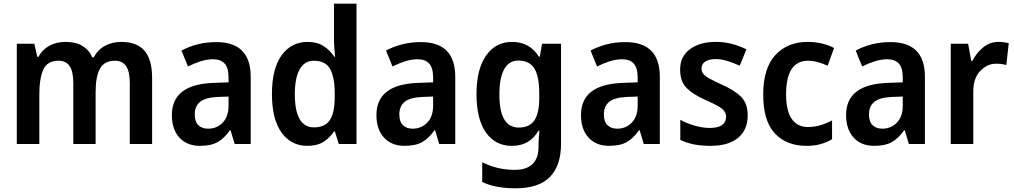

<svg xmlns="http://www.w3.org/2000/svg" viewBox="-20 -780 5495 1040"><path d="M637 -553Q721 -553 762.5 -505.5Q804 -458 804 -356V0H683V-329Q683 -393 663 -422Q643 -451 603 -451Q545 -451 521.5 -408Q498 -365 498 -282V0H377V-330Q377 -392 357.5 -421.5Q338 -451 297 -451Q236 -451 214.5 -403Q193 -355 193 -266V0H71V-543H166L182 -472H188Q209 -511 247 -532Q285 -553 335 -553Q391 -553 427 -531Q463 -509 480 -469H487Q510 -511 549 -532Q588 -553 637 -553Z M1152 -552Q1338 -552 1338 -364V0H1251L1229 -74H1225Q1195 -31 1159 -10.5Q1123 10 1063 10Q993 10 952 -34.5Q911 -79 911 -157Q911 -323 1136 -331L1218 -334V-359Q1218 -413 1196.5 -436Q1175 -459 1134 -459Q1101 -459 1066.5 -448Q1032 -437 998 -420L963 -506Q1001 -527 1049 -539.5Q1097 -552 1152 -552ZM1161 -255Q1092 -252 1063.5 -228Q1035 -204 1035 -161Q1035 -121 1054.5 -102Q1074 -83 1107 -83Q1154 -83 1186 -115.5Q1218 -148 1218 -209V-257Z M1645 10Q1557 10 1505 -62Q1453 -134 1453 -271Q1453 -408 1505.5 -480.5Q1558 -553 1646 -553Q1697 -553 1732 -531Q1767 -509 1790 -473H1795Q1793 -493 1791 -520Q1789 -547 1789 -567V-760H1911V0H1815L1794 -68H1789Q1766 -33 1732 -11.5Q1698 10 1645 10ZM1681 -90Q1741 -90 1767 -130Q1793 -170 1793 -253V-274Q1793 -362 1768 -406.5Q1743 -451 1680 -451Q1629 -451 1603 -404Q1577 -357 1577 -270Q1577 -90 1681 -90Z M2260 -552Q2446 -552 2446 -364V0H2359L2337 -74H2333Q2303 -31 2267 -10.5Q2231 10 2171 10Q2101 10 2060 -34.5Q2019 -79 2019 -157Q2019 -323 2244 -331L2326 -334V-359Q2326 -413 2304.5 -436Q2283 -459 2242 -459Q2209 -459 2174.5 -448Q2140 -437 2106 -420L2071 -506Q2109 -527 2157 -539.5Q2205 -552 2260 -552ZM2269 -255Q2200 -252 2171.5 -228Q2143 -204 2143 -161Q2143 -121 2162.5 -102Q2182 -83 2215 -83Q2262 -83 2294 -115.5Q2326 -148 2326 -209V-257Z M2754 -553Q2849 -553 2899 -473H2904L2916 -543H3019V-2Q3019 116 2959 178Q2899 240 2772 240Q2665 240 2592 206V99Q2633 119 2676 129.5Q2719 140 2770 140Q2831 140 2864 109Q2897 78 2897 16V1Q2897 -13 2898.5 -34.5Q2900 -56 2902 -72H2897Q2873 -32 2838 -11Q2803 10 2752 10Q2663 10 2612 -62.5Q2561 -135 2561 -270Q2561 -404 2612.5 -478.5Q2664 -553 2754 -553ZM2787 -452Q2737 -452 2711 -405Q2685 -358 2685 -268Q2685 -89 2790 -89Q2848 -89 2874.5 -128Q2901 -167 2901 -250V-273Q2901 -366 2874.5 -409Q2848 -452 2787 -452Z M3368 -552Q3554 -552 3554 -364V0H3467L3445 -74H3441Q3411 -31 3375 -10.5Q3339 10 3279 10Q3209 10 3168 -34.5Q3127 -79 3127 -157Q3127 -323 3352 -331L3434 -334V-359Q3434 -413 3412.5 -436Q3391 -459 3350 -459Q3317 -459 3282.5 -448Q3248 -437 3214 -420L3179 -506Q3217 -527 3265 -539.5Q3313 -552 3368 -552ZM3377 -255Q3308 -252 3279.5 -228Q3251 -204 3251 -161Q3251 -121 3270.5 -102Q3290 -83 3323 -83Q3370 -83 3402 -115.5Q3434 -148 3434 -209V-257Z M4030 -155Q4030 -77 3978 -33.5Q3926 10 3829 10Q3778 10 3738.5 2Q3699 -6 3665 -22V-131Q3699 -112 3742.5 -99.5Q3786 -87 3824 -87Q3870 -87 3891.5 -103Q3913 -119 3913 -147Q3913 -164 3903.5 -177.5Q3894 -191 3870 -205Q3846 -219 3802 -238Q3736 -267 3700 -302.5Q3664 -338 3664 -403Q3664 -474 3717 -513.5Q3770 -553 3857 -553Q3903 -553 3943.5 -542.5Q3984 -532 4023 -513L3987 -424Q3955 -439 3921 -449.5Q3887 -460 3857 -460Q3820 -460 3800 -446.5Q3780 -433 3780 -409Q3780 -392 3790 -379.5Q3800 -367 3824 -354Q3848 -341 3891 -321Q3957 -292 3993.5 -256.5Q4030 -221 4030 -155Z M4348 10Q4240 10 4177 -57.5Q4114 -125 4114 -268Q4114 -410 4179.5 -481.5Q4245 -553 4355 -553Q4397 -553 4433.5 -544Q4470 -535 4498 -520L4463 -424Q4437 -436 4410 -443.5Q4383 -451 4357 -451Q4238 -451 4238 -269Q4238 -180 4268.5 -136Q4299 -92 4356 -92Q4392 -92 4425 -102Q4458 -112 4487 -128V-26Q4459 -9 4425 0.5Q4391 10 4348 10Z M4804 -552Q4990 -552 4990 -364V0H4903L4881 -74H4877Q4847 -31 4811 -10.5Q4775 10 4715 10Q4645 10 4604 -34.5Q4563 -79 4563 -157Q4563 -323 4788 -331L4870 -334V-359Q4870 -413 4848.5 -436Q4827 -459 4786 -459Q4753 -459 4718.5 -448Q4684 -437 4650 -420L4615 -506Q4653 -527 4701 -539.5Q4749 -552 4804 -552ZM4813 -255Q4744 -252 4715.5 -228Q4687 -204 4687 -161Q4687 -121 4706.5 -102Q4726 -83 4759 -83Q4806 -83 4838 -115.5Q4870 -148 4870 -209V-257Z M5388 -553Q5418 -553 5444 -546L5431 -428Q5420 -431 5406.5 -433Q5393 -435 5376 -435Q5327 -435 5289 -395Q5251 -355 5252 -280V0H5130V-543H5224L5241 -450H5247Q5268 -492 5304.5 -522.5Q5341 -553 5388 -553Z"/></svg>

Font: Noto Sans Georgian SemiCondensed SemiBold
Style: Regular
Weight: 600
Width: 4
Designer: Monotype Design Team, Akaki Razmadze
Foundry: Google LLC
Version: Version 2.005; ttfautohint (v1.8.4.7-5d5b)